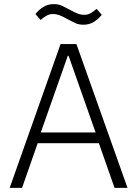

<svg xmlns="http://www.w3.org/2000/svg" viewBox="-20 -912 665 932"><path d="M536 0 460 -217H163L87 0H27L274 -698H351L599 0ZM313 -641H309L178 -269H444ZM385 -792Q362 -792 344 -800.5Q326 -809 306 -820Q283 -833 267.5 -838.5Q252 -844 238 -844Q221 -844 207 -836.5Q193 -829 177 -815L152 -844Q168 -864 190 -878Q212 -892 241 -892Q264 -892 282 -883.5Q300 -875 320 -864Q343 -851 358.5 -845.5Q374 -840 388 -840Q405 -840 419 -847.5Q433 -855 449 -869L474 -840Q458 -820 436 -806Q414 -792 385 -792Z"/></svg>

Font: IBM Plex Sans Thai Light
Style: Regular
Weight: 300
Designer: Mike Abbink, Paul van der Laan, Pieter van Rosmalen, Ben Mitchell, Mark Frömberg
Foundry: Bold Monday
Version: Version 1.2